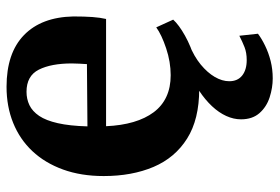

<svg xmlns="http://www.w3.org/2000/svg" viewBox="-150 -452 833 572"><g transform="rotate(-90 266.0 -166.5)"><path d="M286 11Q196 11 138.8 -25Q81.5 -61 54.2 -125.2Q27 -189.5 27 -273.5Q27 -341 46.5 -394.8Q66 -448.5 101.2 -486Q136.5 -523.5 185.2 -543.2Q234 -563 293 -563Q393.5 -563 447 -511Q500.5 -459 502.5 -364Q502.5 -331 500.8 -307.2Q499 -283.5 495 -266.5H175.5Q177.5 -221 188 -185.2Q198.5 -149.5 217.2 -124.5Q236 -99.5 263.5 -86.8Q291 -74 327.5 -74Q367 -74 407.5 -87.5Q448 -101 470 -117L493 -66.5Q477.5 -49.5 445.5 -31.5Q413.5 -13.5 371.8 -1.2Q330 11 286 11ZM175 -322 360.5 -323.5Q361 -334.5 361.8 -346Q362.5 -357.5 362.5 -368.5Q362.5 -430 344 -466.8Q325.5 -503.5 278 -503.5Q256.5 -503.5 238.2 -494.8Q220 -486 206.2 -465.8Q192.5 -445.5 184.5 -410.2Q176.5 -375 175 -322ZM318 230Q290 230 261.5 220.8Q233 211.5 214.5 190.5Q196 169.5 196 135.5Q196 113.5 206 91.5Q216 69.5 235.2 49Q254.5 28.5 280.8 11Q307 -6.5 339.5 -18.5L371 -22.5L418.5 -18.5Q383.5 -4.5 359.2 15.5Q335 35.5 322.2 57.5Q309.5 79.5 309.5 100.5Q309.5 125.5 326.5 139Q343.5 152.5 372.5 152.5Q394.5 152.5 411 146Q427.5 139.5 445 130.5L451 186Q436.5 197 415.5 207.2Q394.5 217.5 369.8 223.8Q345 230 318 230Z"/></g></svg>

Font: Merriweather 36pt
Style: Bold
Weight: 700
Designer: Eben Sorkin
Foundry: Eben Sorkin
Version: Version 2.100